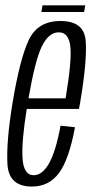

<svg xmlns="http://www.w3.org/2000/svg" viewBox="-20 -680 340 704"><path d="M97 4Q11.5 4 7.2 -79Q3 -162 25.5 -299.5Q51.5 -458.5 84.2 -530.8Q117 -603 201.5 -603Q287.5 -603 294 -532.2Q300.5 -461.5 273.5 -301.5Q271.5 -289.5 269.5 -280.5H78Q59 -161.5 62.5 -102Q66 -37.5 103.5 -37.5Q135 -37.5 159.8 -81Q184.5 -124.5 202 -219L255 -213.5Q233 -95 196.2 -45.5Q159.5 4 97 4ZM84.5 -319.5H220.5Q243.5 -456 238 -508Q232.5 -561.5 195.5 -561.5Q158 -561.5 132.5 -508Q108.5 -457.5 84.5 -319.5ZM131.5 -636 136 -660.5H292.5L288.5 -636Z"/></svg>

Font: Anybody Condensed Light
Style: Italic
Weight: 300
Width: 3
Italic angle: -10°
Designer: Tyler Finck
Foundry: Etcetera Type Company
Version: Version 1.010; ttfautohint (v1.8.3) -l 8 -r 50 -G 200 -x 14 